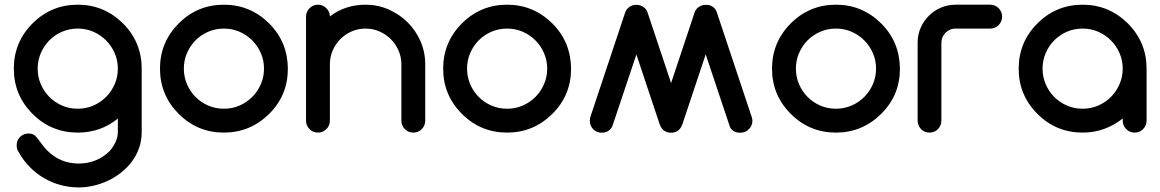

<svg xmlns="http://www.w3.org/2000/svg" viewBox="-20 -567 4962 821"><path d="M483.9 -60.1Q410.6 0 312.5 0Q199.2 0 119.1 -80.1Q39.1 -160.2 39.1 -273.4Q39.1 -386.7 119.1 -466.8Q199.2 -546.9 312.5 -546.9Q424.8 -546.9 505.9 -466.8Q585.9 -386.7 585.9 -273.4V-2Q585.9 33.2 575.2 64.5Q564.5 95.7 545.4 121.8Q526.4 147.9 500.5 168.9Q474.6 189.9 444.6 204.3Q414.6 218.8 381.8 226.6Q349.1 234.4 316.4 234.4Q277.3 234.4 239.7 224.4Q202.1 214.4 168.5 194.8Q134.8 175.3 106.7 146.5Q78.6 117.7 59.1 82Q51.3 70.8 51.3 54.7Q51.3 32.7 65.9 18.3Q80.6 3.9 102.5 3.9Q117.2 3.9 126.7 10.7Q136.2 17.6 152.8 41Q169.4 64.5 182.1 76.7Q237.8 132.3 316.4 132.3Q395.5 132.3 450.2 77.6Q483.9 36.6 483.9 -2ZM312.5 -444.8Q276.4 -444.8 245.1 -431.2Q213.9 -417.5 190.9 -394.3Q168 -371.1 154.5 -339.8Q141.1 -308.6 141.1 -273.4Q141.1 -238.3 154.5 -207Q168 -175.8 190.9 -152.6Q213.9 -129.4 245.1 -115.7Q276.4 -102.1 312.5 -102.1Q348.1 -102.1 379.4 -115.7Q410.6 -129.4 433.8 -152.8Q457 -176.3 470.5 -207.3Q483.9 -238.3 483.9 -273.4Q483.9 -308.6 470.5 -339.6Q457 -370.6 433.8 -394Q410.6 -417.5 379.4 -431.2Q348.1 -444.8 312.5 -444.8Z M937.5 -444.8Q901.4 -444.8 870.1 -431.2Q838.9 -417.5 815.9 -394.3Q793 -371.1 779.5 -339.8Q766.1 -308.6 766.1 -273.4Q766.1 -238.3 779.5 -207Q793 -175.8 815.9 -152.6Q838.9 -129.4 870.1 -115.7Q901.4 -102.1 937.5 -102.1Q973.1 -102.1 1004.4 -115.7Q1035.6 -129.4 1058.8 -152.8Q1082 -176.3 1095.5 -207.3Q1108.9 -238.3 1108.9 -273.4Q1108.9 -308.6 1095.5 -339.6Q1082 -370.6 1058.8 -394Q1035.6 -417.5 1004.4 -431.2Q973.1 -444.8 937.5 -444.8ZM1210.9 -273.4Q1210.9 -159.2 1130.9 -80.1Q1049.8 0 937.5 0Q824.2 0 744.1 -80.1Q664.1 -160.2 664.1 -273.4Q664.1 -386.7 744.1 -466.8Q824.2 -546.9 937.5 -546.9Q1049.8 -546.9 1130.9 -466.8Q1170.9 -426.8 1190.7 -378.4Q1210.4 -330.1 1210.9 -273.4Z M1390.6 -496.6Q1455.6 -546.9 1543.5 -546.9Q1594.7 -546.9 1640.9 -526.9Q1687 -506.8 1722.2 -472.4Q1757.3 -438 1777.8 -391.4Q1798.3 -344.7 1798.3 -292V-51.3Q1798.3 -29.8 1783.4 -14.9Q1768.6 0 1747.6 0Q1726.1 0 1711.2 -14.9Q1696.3 -29.8 1696.3 -51.3V-292Q1696.3 -323.2 1684.1 -351.1Q1671.9 -378.9 1651.1 -399.7Q1630.4 -420.4 1602.5 -432.6Q1574.7 -444.8 1543.5 -444.8Q1511.7 -444.8 1484.1 -432.9Q1456.5 -420.9 1435.5 -399.9Q1414.6 -378.9 1402.6 -351.1Q1390.6 -323.2 1390.6 -292V-51.3Q1390.6 -29.8 1375.7 -14.9Q1360.8 0 1339.8 0Q1318.4 0 1303.5 -14.9Q1288.6 -29.8 1288.6 -51.3V-495.6Q1288.6 -516.6 1303.5 -531.7Q1318.4 -546.9 1339.8 -546.9Q1360.8 -546.9 1375.7 -531.7Q1390.6 -516.6 1390.6 -496.6Z M2148.4 -444.8Q2112.3 -444.8 2081.1 -431.2Q2049.8 -417.5 2026.9 -394.3Q2003.9 -371.1 1990.5 -339.8Q1977.1 -308.6 1977.1 -273.4Q1977.1 -238.3 1990.5 -207Q2003.9 -175.8 2026.9 -152.6Q2049.8 -129.4 2081.1 -115.7Q2112.3 -102.1 2148.4 -102.1Q2184.1 -102.1 2215.3 -115.7Q2246.6 -129.4 2269.8 -152.8Q2293 -176.3 2306.4 -207.3Q2319.8 -238.3 2319.8 -273.4Q2319.8 -308.6 2306.4 -339.6Q2293 -370.6 2269.8 -394Q2246.6 -417.5 2215.3 -431.2Q2184.1 -444.8 2148.4 -444.8ZM2421.9 -273.4Q2421.9 -159.2 2341.8 -80.1Q2260.7 0 2148.4 0Q2035.2 0 1955.1 -80.1Q1875 -160.2 1875 -273.4Q1875 -386.7 1955.1 -466.8Q2035.2 -546.9 2148.4 -546.9Q2260.7 -546.9 2341.8 -466.8Q2381.8 -426.8 2401.6 -378.4Q2421.4 -330.1 2421.9 -273.4Z M2849.6 0.5Q2813 0.5 2800.3 -37.1L2701.2 -334L2598.6 -27.8Q2593.8 -16.1 2582 -7.8Q2570.3 0.5 2552.7 0.5Q2542 0.5 2532.7 -3.4Q2523.4 -7.3 2516.6 -14.6Q2509.8 -21.5 2505.9 -30.8Q2502 -40 2502 -50.3Q2502 -59.1 2505.4 -69.8L2653.3 -513.7Q2658.2 -527.8 2670.9 -537.1Q2683.6 -546.4 2701.2 -546.4Q2718.3 -546.4 2731.4 -537.1Q2744.6 -527.8 2749 -513.7L2849.6 -211.9L2950.2 -513.7Q2954.1 -526.9 2967.3 -536.6Q2980.5 -546.4 2997.6 -546.4Q3017.6 -546.4 3029.3 -537.1Q3041 -527.8 3045.4 -513.7L3193.4 -69.8Q3197.3 -59.6 3197.3 -50.3Q3197.3 -40 3193.4 -30.8Q3189.5 -21.5 3182.1 -14.6Q3175.3 -7.8 3166 -3.4Q3156.7 0.5 3146 0.5Q3127.4 0.5 3115.7 -7.3Q3104 -15.1 3100.1 -27.8L2997.6 -334.5L2898.4 -37.1Q2885.7 0.5 2849.6 0.5Z M3554.7 -444.8Q3518.6 -444.8 3487.3 -431.2Q3456.1 -417.5 3433.1 -394.3Q3410.2 -371.1 3396.7 -339.8Q3383.3 -308.6 3383.3 -273.4Q3383.3 -238.3 3396.7 -207Q3410.2 -175.8 3433.1 -152.6Q3456.1 -129.4 3487.3 -115.7Q3518.6 -102.1 3554.7 -102.1Q3590.3 -102.1 3621.6 -115.7Q3652.8 -129.4 3676 -152.8Q3699.2 -176.3 3712.6 -207.3Q3726.1 -238.3 3726.1 -273.4Q3726.1 -308.6 3712.6 -339.6Q3699.2 -370.6 3676 -394Q3652.8 -417.5 3621.6 -431.2Q3590.3 -444.8 3554.7 -444.8ZM3828.1 -273.4Q3828.1 -159.2 3748 -80.1Q3667 0 3554.7 0Q3441.4 0 3361.3 -80.1Q3281.2 -160.2 3281.2 -273.4Q3281.2 -386.7 3361.3 -466.8Q3441.4 -546.9 3554.7 -546.9Q3667 -546.9 3748 -466.8Q3788.1 -426.8 3807.9 -378.4Q3827.6 -330.1 3828.1 -273.4Z M4005.4 -50.8Q4005.4 -40.5 4001.5 -31.2Q3997.6 -22 3990.7 -14.9Q3983.9 -7.8 3974.6 -3.9Q3965.3 0 3954.6 0Q3943.8 0 3934.6 -3.9Q3925.3 -7.8 3918.5 -14.9Q3911.6 -22 3907.7 -31.2Q3903.8 -40.5 3903.8 -50.8V-384.8Q3903.8 -418.5 3916.7 -448Q3929.7 -477.5 3951.7 -499.5Q3973.6 -521.5 4003.2 -534.2Q4032.7 -546.9 4065.9 -546.9H4214.4Q4224.6 -546.9 4233.9 -543Q4243.2 -539.1 4250.2 -532Q4257.3 -524.9 4261.2 -515.6Q4265.1 -506.3 4265.1 -496.1Q4265.1 -485.4 4261.2 -476.1Q4257.3 -466.8 4250.2 -459.7Q4243.2 -452.6 4233.9 -448.7Q4224.6 -444.8 4214.4 -444.8H4065.9Q4052.7 -444.8 4041.5 -439.7Q4030.3 -434.6 4022.2 -426Q4014.2 -417.5 4009.8 -406.7Q4005.4 -396 4005.4 -384.8Z M4780.8 -50.8V-60.5Q4744.1 -31.2 4701.2 -15.6Q4658.2 0 4609.4 0Q4496.1 0 4416 -80.1Q4335.9 -160.2 4335.9 -273.4Q4335.9 -386.7 4416 -466.8Q4496.1 -546.9 4609.4 -546.9Q4721.7 -546.9 4802.7 -466.8Q4882.8 -386.7 4882.8 -273.4V-50.8Q4882.8 -29.8 4867.9 -14.9Q4853 0 4832 0Q4810.5 0 4795.7 -14.9Q4780.8 -29.8 4780.8 -50.8ZM4609.4 -444.8Q4573.2 -444.8 4542 -431.2Q4510.7 -417.5 4487.8 -394.3Q4464.8 -371.1 4451.4 -339.8Q4438 -308.6 4438 -273.4Q4438 -238.3 4451.4 -207Q4464.8 -175.8 4487.8 -152.6Q4510.7 -129.4 4542 -115.7Q4573.2 -102.1 4609.4 -102.1Q4645 -102.1 4676.3 -115.7Q4707.5 -129.4 4730.7 -152.8Q4753.9 -176.3 4767.3 -207.3Q4780.8 -238.3 4780.8 -273.4Q4780.8 -308.6 4767.3 -339.6Q4753.9 -370.6 4730.7 -394Q4707.5 -417.5 4676.3 -431.2Q4645 -444.8 4609.4 -444.8Z"/></svg>

Font: Comfortaa
Style: Bold
Weight: 700
Designer: Johan Aakerlund
Foundry: Johan Aakerlund
Version: Version 2.001; ttfautohint (v1.4.1)